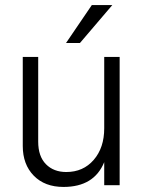

<svg xmlns="http://www.w3.org/2000/svg" viewBox="-20 -732 569 759"><path d="M453 0H392V-91Q352 7 231 7Q157 7 113.5 -37.5Q70 -82 70 -155V-507H131V-172Q131 -114 161.5 -83Q192 -52 242 -52Q309 -52 350.5 -100Q392 -148 392 -225V-507H453ZM296 -562H241L343 -712H424Z"/></svg>

Font: Hind Siliguri Light
Style: Regular
Weight: 300
Designer: Jyotish Sonowal
Foundry: Indian Type Foundry
Version: Version 1.001;PS 1.0;hotconv 1.0.86;makeotf.lib2.5.63406; tt